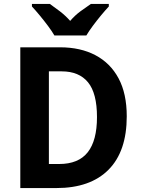

<svg xmlns="http://www.w3.org/2000/svg" viewBox="-20 -954 717 974"><path d="M623 -364Q623 -186 530.5 -93Q438 0 266 0H83V-714H285Q388 -714 464 -674Q540 -634 581.5 -556.5Q623 -479 623 -364ZM472 -360Q472 -481 426.5 -536.5Q381 -592 293 -592H228V-122H280Q378 -122 425 -181.5Q472 -241 472 -360ZM256 -774Q244 -795 223.5 -822.5Q203 -850 181 -876.5Q159 -903 142 -921V-934H233Q256 -918 284 -896.5Q312 -875 336 -848Q360 -876 388.5 -897Q417 -918 441 -934H532V-921Q515 -903 493 -876.5Q471 -850 451 -823Q431 -796 418 -774Z"/></svg>

Font: Noto Sans Gujarati SemiCondensed
Style: Bold
Weight: 700
Width: 4
Designer: Jelle Bosma - Monotype Design Team, Universal Thirst
Foundry: Monotype Imaging Inc.
Version: Version 2.106; ttfautohint (v1.8.4.7-5d5b)